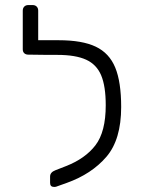

<svg xmlns="http://www.w3.org/2000/svg" viewBox="-20 -730 559 759"><path d="M212 -571Q305 -571 358.5 -545.5Q412 -520 435.5 -463Q459 -406 459 -307Q459 -178 400.5 -110Q342 -42 244 -7L202 8Q199 9 194 9Q178 9 178 -7V-32Q178 -49 199 -57L240 -73Q317 -103 357.5 -156Q398 -209 398 -314Q398 -389 380 -432Q362 -475 320.5 -494Q279 -513 207 -513H173H170L92 -514Q82 -514 76 -519.5Q70 -525 70 -535V-688Q70 -698 76 -704Q82 -710 92 -710H109Q119 -710 125 -704Q131 -698 131 -688V-571Z"/></svg>

Font: Rubik AZ
Style: Regular
Weight: 300
Designer: Hubert and Fischer
Foundry: Hubert & Fischer
Version: Version 2.000